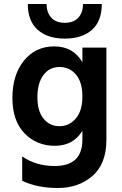

<svg xmlns="http://www.w3.org/2000/svg" viewBox="-20 -745 611 960"><path d="M489 -725Q489 -639 439.5 -595.5Q390 -552 304 -552Q218 -552 168.5 -596Q119 -640 119 -725H213Q213 -682 236.5 -656.5Q260 -631 304 -631Q348 -631 371.5 -656.5Q395 -682 395 -725ZM277.5 -410Q227 -410 197 -369.5Q167 -329 167 -259Q167 -189 198 -151.5Q229 -114 277.5 -114Q326 -114 359 -152.5Q392 -191 392 -262.5Q392 -334 360 -372Q328 -410 277.5 -410ZM512 -46Q512 74 442.5 134.5Q373 195 269.5 195Q166 195 91 159V37Q159 85 254 85Q392 85 392 -47V-91Q346 -16 254.5 -16Q163 -16 102.5 -78.5Q42 -141 42 -255.5Q42 -370 99.5 -441.5Q157 -513 251.5 -513Q346 -513 392 -434V-507H512Z"/></svg>

Font: Hind Colombo SemiBold
Style: Regular
Weight: 600
Designer: Jyotish Sonowal, Aditi Pimprikar
Foundry: Indian Type Foundry
Version: Version 1.000;PS 1.0;hotconv 1.0.86;makeotf.lib2.5.63406; tt